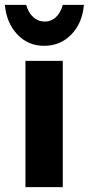

<svg xmlns="http://www.w3.org/2000/svg" viewBox="-49 -772 366 792"><path d="M210 -521H56V0H210ZM136 -683Q109 -683 88.5 -701Q68 -719 59 -752H-29Q-22 -677 22.5 -630Q67 -583 133 -583Q200 -583 245.5 -630Q291 -677 297 -752H210Q201 -719 181.5 -701Q162 -683 136 -683Z"/></svg>

Font: Geom
Style: Bold
Weight: 700
Version: Version 1.102